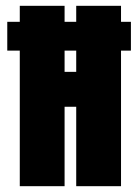

<svg xmlns="http://www.w3.org/2000/svg" viewBox="-20 -640 475 660"><path d="M5 -466V-565H430V-466ZM48 -620H202V-393H242V-620H396V0H242V-273H202V0H48Z"/></svg>

Font: Smooch Sans Thin Black
Style: Regular
Weight: 900
Version: Version 1.010